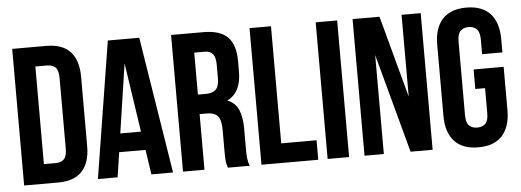

<svg xmlns="http://www.w3.org/2000/svg" viewBox="-48 -840 2658 980"><g transform="rotate(-5 1281.0 -350.0)"><path d="M40 -700H214Q297 -700 337.5 -656Q378 -612 378 -527V-173Q378 -88 337.5 -44Q297 0 214 0H40ZM150 -600V-100H212Q238 -100 253 -115Q268 -130 268 -168V-532Q268 -570 253 -585Q238 -600 212 -600Z M803 0H692L673 -127H538L519 0H418L530 -700H691ZM552 -222H658L605 -576Z M1084 0Q1082 -7 1080 -13Q1078 -19 1076.5 -28Q1075 -37 1074.5 -51Q1074 -65 1074 -86V-196Q1074 -245 1057 -265Q1040 -285 1002 -285H964V0H854V-700H1020Q1106 -700 1144.5 -660Q1183 -620 1183 -539V-484Q1183 -376 1111 -342Q1153 -325 1168.5 -286.5Q1184 -248 1184 -193V-85Q1184 -59 1186 -39.5Q1188 -20 1196 0ZM964 -600V-385H1007Q1038 -385 1055.5 -401Q1073 -417 1073 -459V-528Q1073 -566 1059.5 -583Q1046 -600 1017 -600Z M1256 -700H1366V-100H1547V0H1256Z M1595 -700H1705V0H1595Z M1883 -507V0H1784V-700H1922L2035 -281V-700H2133V0H2020Z M2377 -390H2531V-168Q2531 -83 2489.5 -37.5Q2448 8 2367 8Q2286 8 2244.5 -37.5Q2203 -83 2203 -168V-532Q2203 -617 2244.5 -662.5Q2286 -708 2367 -708Q2448 -708 2489.5 -662.5Q2531 -617 2531 -532V-464H2427V-539Q2427 -577 2411.5 -592.5Q2396 -608 2370 -608Q2344 -608 2328.5 -592.5Q2313 -577 2313 -539V-161Q2313 -123 2328.5 -108Q2344 -93 2370 -93Q2396 -93 2411.5 -108Q2427 -123 2427 -161V-290H2377Z"/></g></svg>

Font: BebasNeueW01-Regular
Style: Regular
Weight: 400
Designer: Ryoichi Tsunekawa
Foundry: Ryoichi Tsunekawa
Version: Version 1.30